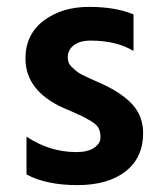

<svg xmlns="http://www.w3.org/2000/svg" viewBox="-20 -533 467 558"><path d="M396 -146Q396 -75 345 -35Q294 5 204.5 5Q115 5 57 -26V-136Q124 -91 202 -91Q235 -91 253.5 -103.5Q272 -116 272 -133.5Q272 -151 266 -161.5Q260 -172 243 -182Q221 -195 198.5 -204.5Q176 -214 174.5 -215Q173 -216 170 -217Q167 -218 165 -219Q54 -269 54 -363Q54 -433 107 -473Q160 -513 238.5 -513Q317 -513 368 -491V-385Q318 -415 243 -415Q212 -415 194.5 -401.5Q177 -388 177 -367Q177 -350 186 -341Q195 -332 201 -327Q207 -322 218 -316Q245 -303 259 -297Q328 -268 362 -232.5Q396 -197 396 -146Z"/></svg>

Font: Hind Jalandhar SemiBold
Style: Regular
Weight: 600
Designer: Namrata Goyal
Foundry: Indian Type Foundry
Version: Version 0.702;PS 1.0;hotconv 1.0.81;makeotf.lib2.5.63406